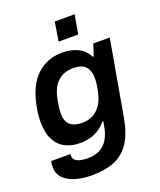

<svg xmlns="http://www.w3.org/2000/svg" viewBox="-162 -820 915 1101"><g transform="rotate(-20 295.5 -269.0)"><path d="M206 182Q149 182 104.5 168Q60 154 35 127.5Q10 101 10 62Q10 55 10.5 46.5Q11 38 14 25H132Q131 29 131 31Q131 33 131 35Q131 52 142.5 62.5Q154 73 173.5 77.5Q193 82 216 82Q260 82 291 66Q322 50 341 18.5Q360 -13 368 -59Q370 -68 371 -76Q372 -84 373 -88H367Q348 -64 323.5 -47.5Q299 -31 269.5 -23Q240 -15 206 -15Q154 -15 115 -35.5Q76 -56 54.5 -98.5Q33 -141 33 -206Q33 -223 34.5 -242.5Q36 -262 40 -284Q63 -416 127.5 -477Q192 -538 285 -538Q340 -538 381 -517.5Q422 -497 442 -456H449L471 -526H572L491 -66Q475 24 440 78.5Q405 133 347.5 157.5Q290 182 206 182ZM259 -120Q288 -120 312.5 -130Q337 -140 355.5 -159.5Q374 -179 386.5 -207Q399 -235 405 -271Q408 -287 409.5 -298Q411 -309 411.5 -318Q412 -327 412 -335Q412 -367 401.5 -389Q391 -411 370 -422Q349 -433 315 -433Q275 -433 244.5 -417Q214 -401 194.5 -368Q175 -335 167 -283Q164 -266 162 -253Q160 -240 159.5 -231Q159 -222 159 -213Q159 -182 169 -161.5Q179 -141 201.5 -130.5Q224 -120 259 -120ZM288 -604 307 -720H428L408 -604Z"/></g></svg>

Font: Archivo SemiBold SemiBold
Style: Italic
Weight: 600
Italic angle: -10°
Version: Version 2.001